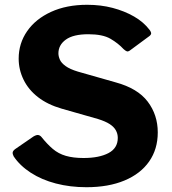

<svg xmlns="http://www.w3.org/2000/svg" viewBox="-20 -772 717 802"><path d="M496 -567Q474 -591 441.5 -610Q409 -629 349 -629Q286 -629 255 -606.5Q224 -584 224 -549Q224 -537 230 -523Q236 -509 254 -496Q272 -483 305 -473L463 -428Q555 -403 597 -347.5Q639 -292 639 -219Q639 -149 603 -97.5Q567 -46 500 -18Q433 10 341 10Q273 10 213.5 -5.5Q154 -21 108.5 -50.5Q63 -80 37 -119Q32 -129 33 -135.5Q34 -142 43 -149L120 -202Q132 -209 139.5 -208Q147 -207 153 -200Q177 -170 200.5 -150Q224 -130 255 -121Q286 -112 329 -112Q394 -112 433 -132.5Q472 -153 472 -196Q472 -213 464 -227.5Q456 -242 438.5 -253.5Q421 -265 389 -275L238 -318Q179 -335 139 -366Q99 -397 78.5 -439Q58 -481 58 -527Q58 -591 93.5 -642Q129 -693 193.5 -722.5Q258 -752 344 -752Q401 -752 450.5 -739Q500 -726 540 -703Q580 -680 605 -647Q609 -642 611 -635.5Q613 -629 605 -622L521 -560Q515 -556 510 -557.5Q505 -559 496 -567Z"/></svg>

Font: Libre Franklin
Style: Bold
Weight: 700
Designer: Pablo Impallari, Rodrigo Fuenzalida, Nhung Nguyen
Foundry: Impallari Type
Version: Version 3.000